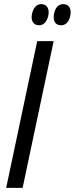

<svg xmlns="http://www.w3.org/2000/svg" viewBox="-20 -914 364 934"><path d="M169 -791C193 -791 208 -808 215 -838C222 -871 208 -894 181 -894C158 -894 143 -877 136 -848C128 -814 143 -791 169 -791ZM277 -791C300 -791 316 -808 322 -838C329 -872 315 -894 288 -894C265 -894 249 -877 243 -848C236 -814 248 -791 277 -791ZM10 0H90L241 -714H161Z"/></svg>

Font: Noto Sans ExtraCondensed
Style: Italic
Weight: 400
Width: 2
Italic angle: -12°
Designer: Monotype Design Team
Foundry: Monotype Imaging Inc.
Version: Version 2.013